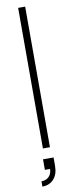

<svg xmlns="http://www.w3.org/2000/svg" viewBox="-109 -833 419 1076"><g transform="rotate(-10 100.0 -295.0)"><path d="M80 0V-800H120V0ZM130 60V108Q130 155 105.5 182.5Q81 210 40 210V180Q65 180 81.5 165Q98 150 100 120H70V60Z"/></g></svg>

Font: Cooper Hewitt
Style: Light
Weight: 703
Designer: Village Type and Design LLC
Foundry: Cooper Hewitt Smithsonian Design Museum
Version: 1.000